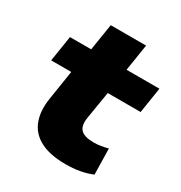

<svg xmlns="http://www.w3.org/2000/svg" viewBox="-155 -748 819 870"><g transform="rotate(30 254.5 -313.0)"><path d="M311 11Q229 11 178.5 -15.5Q128 -42 109 -92Q90 -142 101 -211L125 -364H20L41 -498H152L174 -637H359L337 -498H509L488 -364H316L292 -218Q286 -175 305.5 -156.5Q325 -138 373 -138Q391 -138 409.5 -141Q428 -144 446 -149L449 -14Q418 -1 384 5Q350 11 311 11Z"/></g></svg>

Font: Nunito Sans 10pt SemiExpanded Black
Style: Italic
Weight: 900
Width: 6
Italic angle: -9°
Designer: Vernon Adams
Foundry: Vernon Adams
Version: Version 3.101;gftools[0.9.27]